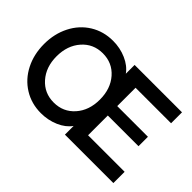

<svg xmlns="http://www.w3.org/2000/svg" viewBox="-115 -958 1266 1266"><g transform="rotate(45 518.0 -325.0)"><path d="M340.8 12.2Q252.4 12.2 182.1 -31.5Q111.8 -75.2 72.5 -152.3Q33.2 -229.5 33.2 -325.2Q33.2 -420.9 72.5 -498Q111.8 -575.2 182.1 -618.7Q252.4 -662.1 340.8 -662.1Q407.2 -662.1 464.8 -636.7Q522.5 -611.3 553.2 -567.9V-649.9H995.1V-547.9H664.1V-377H950.2V-289.1H664.1V-105H1004.9V0H553.2V-81.1Q522.9 -38.1 465.1 -12.9Q407.2 12.2 340.8 12.2ZM553.2 -326.2Q553.2 -427.2 496.6 -491.7Q439.9 -556.2 351.1 -556.2Q262.7 -556.2 205.8 -491.5Q148.9 -426.8 148.9 -326.2Q148.9 -226.6 205.8 -161.9Q262.7 -97.2 351.1 -97.2Q439.5 -97.2 496.3 -161.4Q553.2 -225.6 553.2 -326.2Z"/></g></svg>

Font: Apfel Grotezk Mittel
Style: Regular
Weight: 500
Designer: Luigi Gorlero
Foundry: © 2023, Luigi Gorlero & Collletttivo
Version: Version 2.000;Glyphs 3.2 (3217)